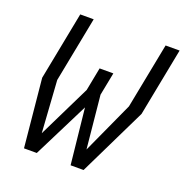

<svg xmlns="http://www.w3.org/2000/svg" viewBox="-130 -848 930 966"><g transform="rotate(20 334.5 -365.0)"><path d="M101.5 0H170L319.5 -298.5L351 0H420.5L598 -365L669 -730H594L525.5 -379L399 -102L371 -385.5L395 -508H321.5L297.5 -384L159.5 -102L141 -380.5L209 -730H137L66 -365Z"/></g></svg>

Font: Monaspace Krypton Light
Style: Italic
Weight: 300
Italic angle: -11°
Designer: Riley Cran & the Lettermatic Team
Foundry: Lettermatic
Version: Version 1.101 (Monaspace Krypton)